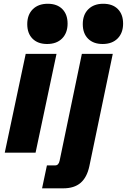

<svg xmlns="http://www.w3.org/2000/svg" viewBox="-20 -815 677 1025"><path d="M281.7 -527.3 169.9 0H5.4L117.2 -527.3ZM231.4 -580.1Q182.1 -580.1 153.8 -608.4Q125.5 -636.7 125.5 -686Q125.5 -736.3 155 -765.6Q184.6 -794.9 234.9 -794.9Q284.7 -794.9 312.7 -766.6Q340.8 -738.3 340.8 -689Q340.8 -639.2 311.5 -609.6Q282.2 -580.1 231.4 -580.1ZM204.6 190.4 230.5 67.9H274.9Q293 67.9 298.3 43L417 -527.3H582L457 72.3Q444.3 131.8 410.4 161.1Q376.5 190.4 317.4 190.4ZM527.8 -580.1Q478.5 -580.1 450.2 -608.4Q421.9 -636.7 421.9 -686Q421.9 -736.3 451.4 -765.6Q481 -794.9 531.2 -794.9Q581.1 -794.9 609.1 -766.6Q637.2 -738.3 637.2 -689Q637.2 -639.2 607.9 -609.6Q578.6 -580.1 527.8 -580.1Z"/></svg>

Font: Schibsted Grotesk ExtraBold
Style: Italic
Weight: 800
Italic angle: -12°
Designer: Bakken & Baeck AS, Henrik Kongsvoll
Foundry: Schibsted ASA
Version: Version 1.100; ttfautohint (v1.8.4.7-5d5b);gftools[0.9.25]